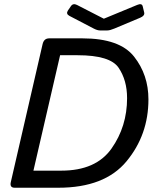

<svg xmlns="http://www.w3.org/2000/svg" viewBox="-20 -880 727 900"><path d="M305.2 -805.7Q288.1 -814.9 298.3 -830.6L312 -850.6Q322.3 -866.2 340.8 -856.9L466.3 -792.5H467.3L623 -856.9Q645 -866.2 648.9 -850.6L655.8 -821.8Q659.7 -806.2 637.2 -796.9L516.1 -746.1Q495.1 -737.3 482.9 -737.3H448.7Q436.5 -737.3 419.4 -746.1ZM48.8 0Q24.4 0 30.8 -26.9L179.7 -673.3Q186 -700.2 210.4 -700.2H366.2Q541 -700.2 608.4 -614.7Q675.8 -529.3 675.8 -414.1Q675.8 -248 573.2 -124Q470.7 0 253.4 0ZM136.7 -80.1H267.6Q429.7 -80.1 502.7 -183.6Q575.7 -287.1 575.7 -419.9Q575.7 -503.9 535.9 -562.5Q496.1 -621.1 343.8 -621.1H261.7Z"/></svg>

Font: Istok
Style: Italic
Weight: 500
Italic angle: -13°
Designer: Andrey V. Panov
Foundry: Andrey V. Panov
Version: Version 1.0.3